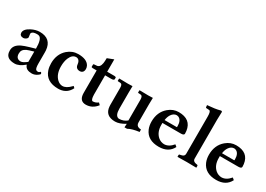

<svg xmlns="http://www.w3.org/2000/svg" viewBox="-4 -1428 3009 2170"><g transform="rotate(30 1500.5 -343.0)"><path d="M280.8 -47.9Q213.9 9.8 155.8 9.8Q51.3 9.8 38.1 -66.4Q35.6 -80.1 36.1 -95.2Q36.1 -165 119.1 -203.6Q152.8 -219.2 210 -235.8L282.2 -256.8Q282.2 -382.8 239.3 -401.4Q227.5 -405.8 211.9 -405.8Q157.2 -405.8 143.6 -381.3Q141.1 -376 141.1 -371.1Q141.1 -359.9 144.5 -343.8Q147 -332.5 147 -328.1Q147 -312 123 -297.9Q108.9 -290 95.2 -290Q48.8 -291.5 47.9 -332Q47.9 -378.4 118.2 -415Q173.3 -443.4 226.1 -443.8Q377.4 -443.8 389.2 -296.9Q390.1 -283.7 390.1 -271V-126Q390.1 -64 405.8 -49.8Q415.5 -42 430.2 -42Q445.8 -42 457 -55.2Q460 -57.1 460.9 -58.1Q466.8 -58.1 472.7 -43.9Q474.1 -40 474.1 -38.1Q474.1 -31.2 450.7 -14.2Q417 9.3 380.9 9.8Q306.6 9.8 286.6 -38.1Q284.7 -43.5 283.2 -47.9ZM282.2 -85V-219.2L225.1 -202.1Q154.3 -181.2 143.6 -136.2Q141.1 -124.5 141.1 -109.9Q143.1 -45.9 204.1 -44.9Q232.9 -45.9 282.2 -85Z M881.3 -86.9Q838.9 -0.5 744.6 8.8Q734.4 9.8 724.6 9.8Q566.4 9.8 525.4 -114.7Q512.7 -153.8 512.7 -201.2Q512.7 -320.8 592.3 -391.6Q651.9 -443.4 728.5 -443.8Q841.3 -443.8 876 -381.3Q886.2 -361.8 886.7 -339.8Q886.7 -297.9 854 -286.6Q845.2 -284.2 836.4 -284.2Q794.9 -284.2 782.2 -318.8Q780.3 -325.2 779.8 -331.1Q773.9 -394 733.9 -401.4Q729.5 -402.3 724.6 -401.9Q674.3 -401.9 646 -336.4Q626.5 -290 626.5 -226.1Q626.5 -124.5 682.6 -70.8Q714.4 -41.5 750.5 -41Q800.3 -41 853.5 -97.2Q857.9 -102.1 861.8 -106Z M1109.4 -387.2V-134.8Q1111.3 -63.5 1135.3 -62Q1172.9 -63 1203.1 -86.9L1226.1 -64Q1169.4 9.3 1085 9.8Q1007.8 9.8 1000 -73.7Q999 -83 999 -91.8V-387.2H948.2Q930.7 -388.2 930.2 -395V-425.8Q931.6 -433.6 968.3 -434.1Q1014.2 -434.1 1024.4 -497.6Q1028.3 -523.4 1028.3 -564L1109.4 -595.2V-434.1H1204.1Q1225.6 -433.1 1226.1 -423.8V-403.8Q1224.6 -387.2 1189 -387.2Z M1702.6 -115.2Q1702.6 -72.8 1740.7 -62.5Q1752.4 -59.6 1766.6 -59.1L1767.6 -27.8Q1675.3 -15.6 1630.4 9.8Q1627.9 11.2 1627 12.2H1592.8L1595.7 -35.2Q1524.9 9.3 1466.8 9.8Q1337.4 9.8 1328.6 -106.9Q1327.6 -117.7 1327.6 -127.9V-352.1Q1327.6 -395 1304.2 -399.4Q1301.3 -399.9 1298.8 -399.9L1267.6 -401.9L1264.6 -403.8V-434.1L1269.5 -436Q1270.5 -436 1380.9 -434.1L1439 -436Q1439 -434.6 1437.5 -354V-142.1Q1437.5 -51.8 1483.4 -41Q1488.3 -40 1491.7 -40Q1550.3 -41 1592.8 -77.1V-352.1Q1591.8 -398.9 1564.9 -399.9L1533.7 -401.9L1529.8 -403.8V-434.1L1533.7 -436Q1534.7 -436 1644.5 -434.1L1704.6 -436Q1704.6 -434.6 1702.6 -354Z M1944.3 -285.2H2104.5Q2106.4 -288.6 2106.4 -295.9Q2106.4 -377 2058.6 -397.5Q2048.3 -401.4 2038.6 -401.9Q1997.6 -401.9 1969.7 -359.4Q1950.7 -329.6 1944.3 -285.2ZM2187.5 -108.9 2212.4 -87.9Q2163.1 9.8 2036.6 9.8Q1890.6 9.8 1842.8 -101.6Q1824.7 -145 1824.7 -198.2Q1824.7 -322.3 1909.2 -394Q1968.3 -443.8 2039.6 -443.8Q2200.2 -443.8 2219.2 -302.7Q2221.7 -284.7 2221.7 -266.1Q2219.7 -245.6 2182.6 -245.1H1939.5V-219.2Q1939.5 -126 1997.1 -75.7Q2032.2 -46.4 2075.7 -45.9Q2136.2 -46.9 2187.5 -108.9Z M2346.7 -563Q2346.7 -627.9 2327.6 -634.8Q2322.8 -636.2 2316.4 -636.2L2284.7 -638.2Q2279.8 -639.6 2278.3 -643.1L2275.4 -671.9Q2378.4 -679.7 2435.1 -695.3Q2440.4 -696.8 2443.4 -698.2Q2458 -696.8 2459.5 -688Q2459.5 -686 2456.5 -583V-77.1Q2456.5 -47.4 2489.3 -37.6Q2497.1 -35.6 2505.4 -34.2L2516.6 -32.2Q2523.4 -29.3 2524.4 -22.9V0L2522.5 2Q2521.5 2 2399.4 0L2280.3 2L2278.3 0V-22.9Q2279.8 -30.3 2286.6 -32.2L2298.3 -34.2Q2340.3 -41 2345.2 -65.9Q2346.2 -71.8 2346.7 -77.1Z M2693.8 -285.2H2854Q2856 -288.6 2856 -295.9Q2856 -377 2808.1 -397.5Q2797.9 -401.4 2788.1 -401.9Q2747.1 -401.9 2719.2 -359.4Q2700.2 -329.6 2693.8 -285.2ZM2937 -108.9 2961.9 -87.9Q2912.6 9.8 2786.1 9.8Q2640.1 9.8 2592.3 -101.6Q2574.2 -145 2574.2 -198.2Q2574.2 -322.3 2658.7 -394Q2717.8 -443.8 2789.1 -443.8Q2949.7 -443.8 2968.8 -302.7Q2971.2 -284.7 2971.2 -266.1Q2969.2 -245.6 2932.1 -245.1H2689V-219.2Q2689 -126 2746.6 -75.7Q2781.7 -46.4 2825.2 -45.9Q2885.7 -46.9 2937 -108.9Z"/></g></svg>

Font: Linux Libertine O
Style: Semibold
Weight: 700
Designer: Philipp H. Poll
Foundry: Philipp H. Poll
Version: Version 5.0.0